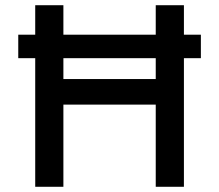

<svg xmlns="http://www.w3.org/2000/svg" viewBox="-20 -716 840 736"><path d="M750 -493H685V0H577V-315H223V0H115V-493H50V-583H115V-696H223V-583H577V-696H685V-583H750ZM577 -493H223V-413H577Z"/></svg>

Font: Amiko SemiBold
Style: Regular
Weight: 600
Designer: Pablo Impallari, Rodrigo Fuenzalida, Andres Torresi
Foundry: Impallari Type
Version: Version 1.001; ttfautohint (v1.3)